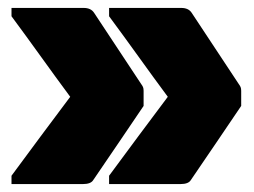

<svg xmlns="http://www.w3.org/2000/svg" viewBox="-20 -543 640 484"><path d="M255 -502V-523H437Q455 -523 463 -511Q493 -466 522.5 -421Q552 -376 582 -331Q585 -327 586.5 -323.5Q588 -320 588 -314V-276Q557 -230 525 -183Q493 -136 461 -89Q455 -79 435 -79H255V-100Q292 -150 329 -200Q366 -250 403 -299Q366 -349 329 -400.5Q292 -452 255 -502ZM9 -502V-523H191Q209 -523 217 -511Q247 -466 276.5 -421Q306 -376 336 -331Q339 -327 340.5 -323.5Q342 -320 342 -314V-276Q311 -230 279 -183Q247 -136 215 -89Q209 -79 189 -79H9V-100Q46 -150 83 -200Q120 -250 157 -299Q120 -349 83 -400.5Q46 -452 9 -502Z"/></svg>

Font: Recursive Mn Lnr St XBk
Style: Regular
Weight: 1000
Monospace: yes
Version: Version 1.079;hotconv 1.0.112;makeotfexe 2.5.65598; ttfautoh